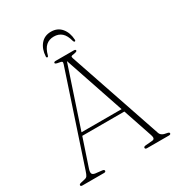

<svg xmlns="http://www.w3.org/2000/svg" viewBox="-201 -984 1020 1108"><g transform="rotate(-30 309.0 -430.0)"><path d="M177 -8.5Q177 0 165 0H21.5Q9.5 0 9.5 -8Q9.5 -15 23 -18L49 -24Q61.5 -26.5 67 -34.5Q72.5 -42.5 79.5 -64L277.5 -661Q281.5 -672 277.2 -676Q273 -680 257 -682Q234.5 -685.5 234.5 -692Q234.5 -700 247 -700H368Q380 -700 380 -692Q380 -685.5 358.5 -682Q343.5 -680.5 340.2 -677.5Q337 -674.5 340 -664.5L550.5 -45Q558 -22.5 593.5 -18Q610 -15.5 610 -8.5Q610 0 597.5 0H451.5Q439.5 0 439.5 -8.5Q439.5 -17 453.5 -18L499 -22Q520 -23.5 510 -53L444 -248.5H163.5L102 -64.5Q95.5 -44 99.5 -34.8Q103.5 -25.5 120 -23L163.5 -18Q177 -16.5 177 -8.5ZM170 -268.5H437L302.5 -666.5ZM307 -827Q276 -827 255 -808.8Q234 -790.5 223.5 -749.5Q221.5 -741.5 216.5 -741.5Q210 -741.5 210 -750Q212.5 -798.5 238 -829Q263.5 -859.5 307 -859.5Q350.5 -859.5 376 -829Q401.5 -798.5 404 -750Q404 -741.5 398 -741.5Q393 -741.5 390.5 -749.5Q380 -790.5 359.2 -808.8Q338.5 -827 307 -827Z"/></g></svg>

Font: Fraunces 72pt Soft Thin
Style: Regular
Weight: 100
Version: Version 1.000;[b76b70a41]